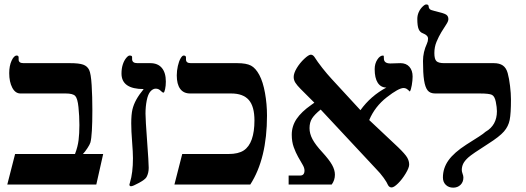

<svg xmlns="http://www.w3.org/2000/svg" viewBox="-20 -841 2399 875"><path d="M418.9 0H13.2L48.8 -139.2H321.8Q334.5 -172.4 338.1 -202.4Q341.8 -232.4 341.8 -271Q341.8 -312.5 337.6 -352.5Q333.5 -392.6 322.8 -403.8Q312 -415 279.8 -415H73.2Q49.8 -415 35.9 -441.4Q22 -467.8 22 -507.8Q22 -540.5 32.7 -564.2Q43.5 -587.9 56.2 -587.9Q64.9 -587.9 64.9 -579.1V-569.8Q64.9 -553.2 86.9 -553.2H298.8Q340.3 -553.2 359.1 -546.4Q377.9 -539.6 386.2 -522.5Q394.5 -505.4 397.7 -452.9Q400.9 -400.4 400.9 -338.9Q400.9 -225.1 392.1 -191.9Q389.2 -182.1 378.2 -165.5Q367.2 -148.9 357.9 -139.2H450.2Z M735.8 -469.2Q735.8 -450.2 732.4 -434.6Q729 -418.9 725.1 -418.9Q720.7 -418.9 713.9 -425.8Q703.6 -437 689.9 -437Q676.8 -437 665.5 -424.3Q654.3 -411.6 648.7 -383.3Q643.1 -355 643.1 -323.2Q643.1 -295.9 650.4 -198.2Q657.7 -100.1 657.7 -76.2Q657.7 -52.7 647.9 -34.2Q641.6 -22.9 613.5 -7.6Q585.4 7.8 577.1 7.8Q569.8 7.8 569.8 0L572.3 -9.3Q585.9 -53.2 585.9 -120.1Q585.9 -146.5 582 -195.3Q578.1 -244.1 578.1 -278.8Q578.1 -319.3 583.5 -342Q588.9 -364.7 601.3 -387.2Q613.8 -409.7 634.8 -435.1Q533.7 -435.1 533.7 -505.9Q533.7 -528.3 539.3 -546.1Q544.9 -564 554.4 -575.9Q564 -587.9 570.8 -587.9Q582 -587.9 582 -581.1V-571.8Q582 -553.2 606 -553.2H665Q699.2 -553.2 717.5 -531.5Q735.8 -509.8 735.8 -469.2Z M1196.8 -314Q1196.8 -118.2 1120.6 0H774.9L810.5 -139.2H1022Q1065.9 -139.2 1090.6 -155.3Q1115.2 -171.4 1127.4 -206.1Q1139.6 -240.7 1139.6 -292Q1139.6 -356 1113.8 -385.5Q1087.9 -415 1033.7 -415H846.7Q816.4 -415 801 -436.3Q785.6 -457.5 785.6 -497.1Q785.6 -518.6 790.5 -540.3Q795.4 -562 803 -575Q810.5 -587.9 816.9 -587.9Q827.6 -587.9 827.6 -579.1V-569.8Q827.6 -553.2 849.6 -553.2H1061.5Q1102.5 -553.2 1123.8 -542Q1145 -530.8 1161.9 -499.3Q1178.7 -467.8 1187.7 -417.2Q1196.8 -366.7 1196.8 -314Z M1860.4 -492.2Q1860.4 -475.1 1856.7 -453.1Q1853 -431.2 1847.7 -423.8Q1837.9 -433.6 1832 -436.8Q1826.2 -439.9 1819.3 -439.9Q1796.9 -439.9 1742.7 -397.7Q1688.5 -355.5 1662.6 -293.9L1794.4 -169.9Q1826.7 -138.7 1835.7 -123Q1844.7 -107.4 1844.7 -90.8Q1844.7 -76.7 1828.6 -50Q1812.5 -23.4 1793.9 -5.1Q1775.4 13.2 1764.6 13.2Q1754.4 13.2 1748.5 2.9Q1743.7 -9.3 1728.3 -30.8Q1712.9 -52.2 1693.4 -71.8L1441.4 -341.8Q1413.6 -319.3 1402.1 -301.3Q1390.6 -283.2 1390.6 -256.8Q1390.6 -231.9 1404.1 -206.5Q1417.5 -181.2 1448.7 -147.5Q1480 -113.3 1493.2 -89.8Q1506.3 -66.4 1506.3 -44.9Q1506.3 -20 1491.7 0H1295.4V-41H1347.7Q1367.7 -41 1367.7 -64Q1367.7 -76.2 1358.6 -91.3Q1349.6 -106.4 1338.6 -126Q1327.6 -145.5 1318.6 -170.4Q1309.6 -195.3 1309.6 -227.1Q1309.6 -266.1 1331.5 -298.8Q1353.5 -331.5 1398.4 -362.8L1412.6 -373L1349.6 -436Q1334 -451.7 1326.2 -463.9Q1318.4 -476.1 1318.4 -490.2Q1318.4 -507.3 1332.3 -530.5Q1346.2 -553.7 1366.5 -572.8Q1386.7 -591.8 1396.5 -591.8Q1405.3 -591.8 1412.6 -582Q1426.3 -560.1 1449 -531.2Q1471.7 -502.4 1491.7 -481L1622.6 -338.9Q1669.9 -404.3 1740.7 -441.9Q1715.3 -442.4 1701.4 -463.9Q1687.5 -485.4 1687.5 -525.9Q1687.5 -550.8 1699.5 -569.3Q1711.4 -587.9 1725.6 -587.9Q1728.5 -587.9 1729 -585.2Q1729.5 -582.5 1729.5 -574.2Q1729.5 -551.8 1759.3 -551.8L1804.7 -553.2Q1831.1 -553.2 1845.7 -536.6Q1860.4 -520 1860.4 -492.2Z M2308.6 -388.2Q2308.6 -323.2 2302.7 -294.2Q2296.9 -265.1 2276.6 -241.7Q2256.3 -218.3 2204.6 -185.5Q2130.9 -138.7 2114 -123.3Q2097.2 -107.9 2090.8 -94.5Q2084.5 -81.1 2084.5 -65.9Q2084.5 -59.1 2088.1 -49.3Q2091.8 -39.6 2091.8 -32.2Q2091.8 -11.2 2078.6 1.5Q2065.4 14.2 2045.4 14.2Q2024.9 14.2 2011.7 1.5Q1998.5 -11.2 1998.5 -32.2Q1998.5 -74.7 2023.9 -110.4Q2049.3 -146 2105.5 -182.1Q2142.1 -205.1 2162.8 -218.5Q2183.6 -231.9 2192.4 -240.2Q2244.6 -270 2244.6 -334Q2244.6 -351.6 2239.5 -377Q2234.4 -402.3 2221.9 -408.7Q2209.5 -415 2166.5 -415H1963.4Q1939.9 -415 1928.7 -429.2Q1917.5 -443.4 1912.6 -475.3Q1907.7 -507.3 1907.7 -563Q1907.7 -603.5 1925.8 -642.6Q1930.7 -652.8 1930.7 -665Q1930.7 -680.2 1907.7 -689Q1894 -693.8 1887.9 -708.3Q1881.8 -722.7 1881.8 -754.9Q1881.8 -771 1888.2 -785.4Q1894.5 -799.8 1905.3 -810.3Q1916 -820.8 1922.4 -820.8Q1933.6 -820.8 1933.6 -811Q1933.6 -805.2 1938 -800Q1942.4 -794.9 1960.4 -791Q2002.9 -781.2 2013.2 -774.4Q2023.4 -767.6 2023.4 -753.9Q2023.4 -744.1 2013.4 -729.2Q2003.4 -714.4 1991.5 -694.6Q1979.5 -674.8 1969.5 -650.9Q1959.5 -627 1959.5 -599.1Q1959.5 -571.3 1969 -562.3Q1978.5 -553.2 2004.4 -553.2H2230.5Q2256.3 -553.2 2271.7 -542.5Q2287.1 -531.7 2293.7 -507.8Q2300.3 -483.9 2304.4 -449.5Q2308.6 -415 2308.6 -388.2Z"/></svg>

Font: Tinos
Style: Bold
Weight: 700
Designer: Steve Matteson
Foundry: Monotype Imaging Inc.
Version: Version 1.23